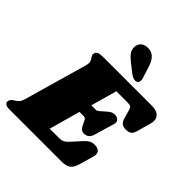

<svg xmlns="http://www.w3.org/2000/svg" viewBox="-266 -1074 1237 1237"><g transform="rotate(45 352.5 -456.0)"><path d="M731 -606Q731 -592 727 -579L701 -486Q694 -459 680.5 -448.5Q667 -438 642 -438Q618 -438 604.5 -448.5Q591 -459 584 -483L568 -540Q563 -558 556 -564Q549 -570 529 -570H424L374 -392H418Q425 -392 437 -402L471 -432Q486 -445 497 -451Q508 -457 524 -457Q542 -457 553.5 -447.5Q565 -438 565 -423Q565 -419 563 -411L522 -272Q516 -250 501.5 -239.5Q487 -229 470 -229Q442 -229 428 -258L411 -293Q404 -308 389 -308H350L291 -96H379Q398 -96 412.5 -103.5Q427 -111 444 -130L504 -196Q520 -213 534.5 -220.5Q549 -228 570 -228Q592 -228 606 -218Q620 -208 620 -188Q620 -180 617 -169L588 -68Q577 -30 556 -15Q535 0 495 0H18Q-3 0 -14.5 -7Q-26 -14 -26 -26Q-26 -32 -23 -39Q-19 -50 -10 -56Q-1 -62 1 -63Q17 -73 27 -83.5Q37 -94 44 -118L167 -549Q171 -562 171 -573Q171 -585 167.5 -593Q164 -601 157 -610Q148 -623 148 -631Q148 -634 150 -642Q154 -655 168 -660.5Q182 -666 209 -666H653Q690 -666 710.5 -650Q731 -634 731 -606ZM484 -753Q488 -742 488 -732Q488 -720 481 -712Q474 -704 463 -704Q451 -704 440 -708.5Q429 -713 415 -724L357 -769Q329 -792 316.5 -810Q304 -828 304 -851Q304 -878 321.5 -895Q339 -912 370 -912Q402 -912 423.5 -893Q445 -874 459 -832Z"/></g></svg>

Font: Shrikhand
Style: Regular
Weight: 400
Italic angle: -14°
Designer: Jonny Pinhorn
Foundry: Jonny Pinhorn
Version: Version 1.001;PS 1.001;hotconv 1.0.88;makeotf.lib2.5.647800